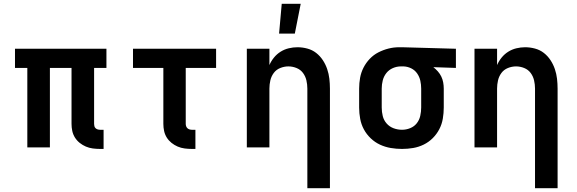

<svg xmlns="http://www.w3.org/2000/svg" viewBox="-20 -777 3040 1012"><path d="M507 8Q488 8 469 5.5Q450 3 432.5 -4.5Q415 -12 400 -24Q385 -36 375 -52Q365 -68 361 -86.5Q357 -105 357 -124V-419H243V0H124V-419H59V-520H541V-419H476V-124Q476 -118 477.5 -112Q479 -106 483.5 -101.5Q488 -97 494.5 -95Q501 -93 507 -93H526V8Z M991 8Q972 8 953 5.5Q934 3 916.5 -4.5Q899 -12 884 -24Q869 -36 859 -52Q849 -68 845 -86.5Q841 -105 841 -124V-419H681V-520H1119V-419H959V-124Q959 -118 961 -112Q963 -106 967.5 -101.5Q972 -97 978.5 -95Q985 -93 991 -93H1010V8Z M1600 215V-310Q1600 -332 1595 -353.5Q1590 -375 1577 -392.5Q1564 -410 1543 -418.5Q1522 -427 1500 -427Q1478 -427 1457 -418.5Q1436 -410 1423 -392.5Q1410 -375 1405 -353.5Q1400 -332 1400 -310V0H1281V-520H1400V-434Q1409 -455 1424 -473.5Q1439 -492 1459 -504.5Q1479 -517 1502 -522.5Q1525 -528 1548 -528Q1574 -528 1600 -521Q1626 -514 1646.5 -498Q1667 -482 1681.5 -460Q1696 -438 1704.5 -413Q1713 -388 1716 -362Q1719 -336 1719 -310V215ZM1451 -600 1465 -757H1565L1534 -600Z M2099 8Q2069 8 2039.5 3Q2010 -2 1983 -14.5Q1956 -27 1934 -48Q1912 -69 1898 -95Q1884 -121 1878.5 -150.5Q1873 -180 1873 -210V-310Q1873 -339 1878 -367Q1883 -395 1896 -420.5Q1909 -446 1929 -467Q1949 -488 1974.5 -501Q2000 -514 2027.5 -521Q2055 -528 2084 -528H2100L2383 -520V-419L2264 -423Q2277 -413 2288 -400.5Q2299 -388 2306 -373.5Q2313 -359 2316 -342.5Q2319 -326 2319 -310V-210Q2319 -181 2314 -151.5Q2309 -122 2295.5 -96Q2282 -70 2261 -49Q2240 -28 2213.5 -15Q2187 -2 2158 3Q2129 8 2099 8ZM2099 -93Q2121 -93 2142 -101.5Q2163 -110 2176.5 -127Q2190 -144 2195 -166Q2200 -188 2200 -210V-310Q2200 -331 2195.5 -351.5Q2191 -372 2179 -389.5Q2167 -407 2148 -416.5Q2129 -426 2108 -427H2093Q2071 -427 2050.5 -418Q2030 -409 2016.5 -392Q2003 -375 1997.5 -353.5Q1992 -332 1992 -310V-210Q1992 -187 1997.5 -165Q2003 -143 2018 -126Q2033 -109 2054.5 -101Q2076 -93 2099 -93Z M2800 215V-310Q2800 -332 2795 -353.5Q2790 -375 2777 -392.5Q2764 -410 2743 -418.5Q2722 -427 2700 -427Q2678 -427 2657 -418.5Q2636 -410 2623 -392.5Q2610 -375 2605 -353.5Q2600 -332 2600 -310V0H2481V-520H2600V-434Q2609 -455 2624 -473.5Q2639 -492 2659 -504.5Q2679 -517 2702 -522.5Q2725 -528 2748 -528Q2774 -528 2800 -521Q2826 -514 2846.5 -498Q2867 -482 2881.5 -460Q2896 -438 2904.5 -413Q2913 -388 2916 -362Q2919 -336 2919 -310V215Z"/></svg>

Font: Iosevka Aile
Style: Bold
Weight: 700
Designer: Belleve Invis
Foundry: Belleve Invis
Version: Version 28.0.1; ttfautohint (v1.8.4)